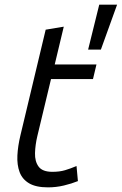

<svg xmlns="http://www.w3.org/2000/svg" viewBox="-20 -796 525 828"><path d="M187 12Q135 12 105.5 -5.5Q76 -23 64.5 -54Q53 -85 55 -125.5Q57 -166 68 -212L177 -668L255 -681L216 -518H396L381 -455H200L141 -209Q132 -171 131 -135.5Q130 -100 146.5 -77.5Q163 -55 206 -55Q237 -55 260.5 -62Q284 -69 310 -80L316 -15Q289 -4 255.5 4Q222 12 187 12ZM360 -582 408 -776H485L415 -582Z"/></svg>

Font: Ubuntu Sans
Style: Italic
Weight: 400
Italic angle: -13.5°
Designer: Dalton Maag Ltd
Foundry: Dalton Maag Ltd
Version: Version 1.006